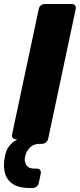

<svg xmlns="http://www.w3.org/2000/svg" viewBox="-23 -720 400 961"><path d="M124 221Q71 221 40.5 200.5Q10 180 1 143.5Q-8 107 2 62Q7 31 24 10Q41 -11 63 -21L50 -24Q43 -25 39.5 -31Q36 -37 37 -45L171 -675Q173 -686 182 -693Q191 -700 202 -700H336Q347 -700 352.5 -693Q358 -686 356 -675L218 -25Q216 -15 207 -7.5Q198 0 187 0H175Q145 0 126.5 19Q108 38 103 62Q97 86 108 105Q119 124 149 124H161Q172 124 177.5 131Q183 138 181 149L171 196Q169 207 160 214Q151 221 140 221Z"/></svg>

Font: Rubik
Style: Bold Italic
Weight: 700
Italic angle: -12°
Designer: Hubert and Fischer
Foundry: Hubert and Fischer
Version: Version 2.300;gftools[0.9.30]